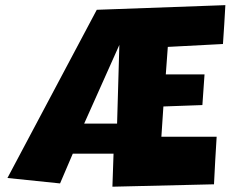

<svg xmlns="http://www.w3.org/2000/svg" viewBox="-20 -723 892 743"><path d="M441.9 -549.3 433.1 -244.6H305.7ZM212.4 -13.2 261.7 -128.4H419.4L415 -0.5L808.1 -9.8C811 -70.8 814.5 -132.3 818.4 -193.8H604.5L612.3 -311L763.2 -316.4L771.5 -435.1H621.6L629.4 -541.5L842.8 -552.7C846.7 -603 849.1 -653.3 852.1 -703.1L354.5 -685.1L8.8 -34.2Z"/></svg>

Font: Luckiest Guy
Style: Regular
Weight: 400
Designer: Astigmatic (AOETI)
Foundry: Astigmatic (AOETI)
Version: Version 1.001